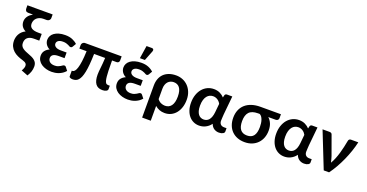

<svg xmlns="http://www.w3.org/2000/svg" viewBox="-37 -1584 4928 2579"><g transform="rotate(20 2427.0 -294.5)"><path d="M401.5 -672Q401.5 -661 397.2 -652.5Q393 -644 386.2 -638Q379.5 -632 370.8 -628.8Q362 -625.5 353 -625.5H306.5Q277.5 -625.5 253.8 -617Q230 -608.5 213 -593.2Q196 -578 186.8 -556.8Q177.5 -535.5 177.5 -510Q177.5 -467.5 210 -447.2Q242.5 -427 303 -427H353V-331H276.5Q245 -331 222.2 -323.5Q199.5 -316 184.8 -302.5Q170 -289 163 -270Q156 -251 156 -228Q156 -205 164 -188Q172 -171 189.5 -157Q207 -143 234.8 -130.5Q262.5 -118 302 -103.5Q332 -92.5 352.2 -79.5Q372.5 -66.5 385.2 -51.2Q398 -36 403.5 -18.2Q409 -0.5 409 20Q409 58 397.5 92.8Q386 127.5 363.5 162.5L268 125.5Q272.5 118.5 277 109.5Q281.5 100.5 285.5 90.8Q289.5 81 292 71.5Q294.5 62 294.5 53.5Q294.5 43.5 291.8 34.8Q289 26 282 18.2Q275 10.5 263 4.2Q251 -2 232.5 -7.5Q193.5 -18.5 157.5 -34.8Q121.5 -51 94 -75.8Q66.5 -100.5 50 -134.8Q33.5 -169 33.5 -216.5Q33.5 -237.5 38.8 -261.2Q44 -285 56 -307.5Q68 -330 88.2 -350Q108.5 -370 138.5 -384.5Q102 -402.5 82.8 -431.5Q63.5 -460.5 63.5 -501Q63.5 -523 70.5 -542.2Q77.5 -561.5 89.8 -577.8Q102 -594 118.5 -607.2Q135 -620.5 154 -631H91.5Q63.5 -631 52.2 -643.8Q41 -656.5 41 -678V-723H401.5Z M803 -410Q796 -399 790 -395.8Q784 -392.5 775.5 -392.5Q767.5 -392.5 758.5 -398Q749.5 -403.5 736.2 -409.8Q723 -416 704.5 -421.5Q686 -427 659.5 -427Q615 -427 592.2 -410.5Q569.5 -394 569.5 -368Q569.5 -340.5 595.5 -323.5Q621.5 -306.5 670 -306.5H752.5V-226H670Q614.5 -226 589.8 -208.5Q565 -191 565 -160Q565 -144 571.2 -130.8Q577.5 -117.5 589.2 -107.5Q601 -97.5 618.2 -92Q635.5 -86.5 657.5 -86.5Q687.5 -86.5 706.8 -93.8Q726 -101 739.8 -109.8Q753.5 -118.5 764 -125.8Q774.5 -133 786 -133Q801 -133 808.5 -121.5L844 -76.5Q823.5 -52.5 799.2 -36.5Q775 -20.5 749.5 -11Q724 -1.5 698.5 2.5Q673 6.5 650.5 6.5Q608.5 6.5 570.5 -4Q532.5 -14.5 503.2 -34.2Q474 -54 456.8 -83Q439.5 -112 439.5 -149.5Q439.5 -191.5 463 -221Q486.5 -250.5 525 -267Q504.5 -276.5 490.2 -289.8Q476 -303 467 -317.8Q458 -332.5 453.8 -348.2Q449.5 -364 449.5 -379.5Q449.5 -408 462.8 -433.8Q476 -459.5 502.2 -478.8Q528.5 -498 567.2 -509.5Q606 -521 657.5 -521Q716.5 -521 759 -503.5Q801.5 -486 831 -457.5Z M1465 -511V-453Q1465 -437 1455.2 -426Q1445.5 -415 1426.5 -415H1363V-383.5Q1363 -316 1364.8 -267.5Q1366.5 -219 1370 -186Q1373.5 -153 1379 -133.2Q1384.5 -113.5 1391.8 -103Q1399 -92.5 1408 -89.2Q1417 -86 1428 -86H1450.5V-37Q1450.5 -27 1444.5 -19.5Q1438.5 -12 1428 -6.8Q1417.5 -1.5 1403.8 1.2Q1390 4 1374.5 4Q1308 4 1276.5 -40.5Q1245 -85 1245 -171Q1245 -193.5 1247.2 -218Q1249.5 -242.5 1252.5 -271.8Q1255.5 -301 1258.8 -336Q1262 -371 1264 -415H1106Q1104 -329 1098.2 -264.2Q1092.5 -199.5 1083 -153Q1073.5 -106.5 1060.5 -76Q1047.5 -45.5 1031 -27.5Q1014.5 -9.5 994.5 -2.5Q974.5 4.5 951 4.5Q943.5 4.5 934.8 3.2Q926 2 918.5 -1Q911 -4 906 -8.5Q901 -13 901 -19V-101.5H911.5Q927.5 -101.5 942 -118.2Q956.5 -135 968.2 -172.2Q980 -209.5 988 -269.2Q996 -329 999 -415H895.5V-467Q895.5 -474 898.5 -481.8Q901.5 -489.5 907.5 -496Q913.5 -502.5 922.2 -506.8Q931 -511 942 -511Z M1528 0ZM1891.5 -410Q1884.5 -399 1878.5 -395.8Q1872.5 -392.5 1864 -392.5Q1856 -392.5 1847 -398Q1838 -403.5 1824.8 -409.8Q1811.5 -416 1793 -421.5Q1774.5 -427 1748 -427Q1703.5 -427 1680.8 -410.5Q1658 -394 1658 -368Q1658 -340.5 1684 -323.5Q1710 -306.5 1758.5 -306.5H1841V-226H1758.5Q1703 -226 1678.2 -208.5Q1653.5 -191 1653.5 -160Q1653.5 -144 1659.8 -130.8Q1666 -117.5 1677.8 -107.5Q1689.5 -97.5 1706.8 -92Q1724 -86.5 1746 -86.5Q1776 -86.5 1795.2 -93.8Q1814.5 -101 1828.2 -109.8Q1842 -118.5 1852.5 -125.8Q1863 -133 1874.5 -133Q1889.5 -133 1897 -121.5L1932.5 -76.5Q1912 -52.5 1887.8 -36.5Q1863.5 -20.5 1838 -11Q1812.5 -1.5 1787 2.5Q1761.5 6.5 1739 6.5Q1697 6.5 1659 -4Q1621 -14.5 1591.8 -34.2Q1562.5 -54 1545.2 -83Q1528 -112 1528 -149.5Q1528 -191.5 1551.5 -221Q1575 -250.5 1613.5 -267Q1593 -276.5 1578.8 -289.8Q1564.5 -303 1555.5 -317.8Q1546.5 -332.5 1542.2 -348.2Q1538 -364 1538 -379.5Q1538 -408 1551.2 -433.8Q1564.5 -459.5 1590.8 -478.8Q1617 -498 1655.8 -509.5Q1694.5 -521 1746 -521Q1805 -521 1847.5 -503.5Q1890 -486 1919.5 -457.5ZM1703.5 -572 1732 -755.5H1808Q1825.5 -755.5 1831.5 -744.8Q1837.5 -734 1831.5 -716L1775 -572Z M2004.5 -290.5Q2004.5 -343 2020.2 -385.8Q2036 -428.5 2066.2 -458.5Q2096.5 -488.5 2141 -505Q2185.5 -521.5 2242.5 -521.5Q2292 -521.5 2336.2 -503.8Q2380.5 -486 2413.8 -452.2Q2447 -418.5 2466.5 -370.2Q2486 -322 2486 -260.5Q2486 -203 2470.5 -154Q2455 -105 2426.2 -69Q2397.5 -33 2356.8 -12.8Q2316 7.5 2265.5 7.5Q2224.5 7.5 2189.8 -6Q2155 -19.5 2128 -43.5V167.5H2004.5ZM2128 -141.5Q2150.5 -112 2179.2 -99.2Q2208 -86.5 2237 -86.5Q2265 -86.5 2287.5 -97Q2310 -107.5 2326 -129Q2342 -150.5 2350.5 -183.2Q2359 -216 2359 -260.5Q2359 -305.5 2350.5 -336.8Q2342 -368 2326.5 -387.5Q2311 -407 2289.8 -416Q2268.5 -425 2242.5 -425Q2219 -425 2198 -416.2Q2177 -407.5 2161.5 -390.5Q2146 -373.5 2137 -348.2Q2128 -323 2128 -290.5Z M3041.5 5Q3003 5 2971.5 -15Q2940 -35 2924 -78Q2907 -54.5 2886.8 -38.2Q2866.5 -22 2845 -11.8Q2823.5 -1.5 2801.2 3Q2779 7.5 2758 7.5Q2714.5 7.5 2677 -10Q2639.5 -27.5 2612 -60.2Q2584.5 -93 2568.8 -140Q2553 -187 2553 -246Q2553 -308.5 2570.5 -359.5Q2588 -410.5 2618.8 -446.8Q2649.5 -483 2691.5 -502.8Q2733.5 -522.5 2782.5 -522.5Q2831 -522.5 2868.5 -504.2Q2906 -486 2931.5 -457.5L2939.5 -490.5Q2947 -513 2970.5 -513H3046L3020 -248Q3019 -224 3017 -200.2Q3015 -176.5 3015 -155Q3015 -137 3020.5 -124Q3026 -111 3035.2 -102.5Q3044.5 -94 3056.8 -90Q3069 -86 3082.5 -86H3119V-37Q3119 -29 3113.8 -21.5Q3108.5 -14 3098.5 -8Q3088.5 -2 3074 1.5Q3059.5 5 3041.5 5ZM2789 -90.5Q2810.5 -90.5 2829.5 -98.5Q2848.5 -106.5 2863.2 -124Q2878 -141.5 2888 -169.2Q2898 -197 2902 -236L2914 -359Q2907 -373 2896.2 -385.5Q2885.5 -398 2871.8 -407.5Q2858 -417 2841 -422.8Q2824 -428.5 2804.5 -428.5Q2780.5 -428.5 2758 -418.5Q2735.5 -408.5 2718.2 -387Q2701 -365.5 2690.8 -331.5Q2680.5 -297.5 2680.5 -249.5Q2680.5 -206 2689.2 -175.5Q2698 -145 2713 -126.2Q2728 -107.5 2747.5 -99Q2767 -90.5 2789 -90.5Z M3594.5 -418.5Q3626 -390.5 3644 -348.5Q3662 -306.5 3662 -249Q3662 -193 3644.2 -146Q3626.5 -99 3593.5 -64.8Q3560.5 -30.5 3513.8 -11.5Q3467 7.5 3409.5 7.5Q3352.5 7.5 3305.8 -10.2Q3259 -28 3225.5 -61.2Q3192 -94.5 3173.5 -142.2Q3155 -190 3155 -250Q3155 -311.5 3175.2 -360.2Q3195.5 -409 3233.5 -442.8Q3271.5 -476.5 3325.8 -494.2Q3380 -512 3448.5 -512H3741.5V-453.5Q3741.5 -448 3738.8 -441.8Q3736 -435.5 3731 -430.2Q3726 -425 3718.8 -421.8Q3711.5 -418.5 3702.5 -418.5ZM3535 -254.5Q3535 -281 3531.5 -307Q3528 -333 3520.2 -355.2Q3512.5 -377.5 3500.5 -394Q3488.5 -410.5 3472 -418.5H3447.5Q3360.5 -418.5 3321.5 -376Q3282.5 -333.5 3282.5 -247.5Q3282.5 -87.5 3409 -87.5Q3473.5 -87.5 3504.2 -129Q3535 -170.5 3535 -254.5Z M4259 5Q4220.5 5 4189 -15Q4157.5 -35 4141.5 -78Q4124.5 -54.5 4104.2 -38.2Q4084 -22 4062.5 -11.8Q4041 -1.5 4018.8 3Q3996.5 7.5 3975.5 7.5Q3932 7.5 3894.5 -10Q3857 -27.5 3829.5 -60.2Q3802 -93 3786.2 -140Q3770.5 -187 3770.5 -246Q3770.5 -308.5 3788 -359.5Q3805.5 -410.5 3836.2 -446.8Q3867 -483 3909 -502.8Q3951 -522.5 4000 -522.5Q4048.5 -522.5 4086 -504.2Q4123.5 -486 4149 -457.5L4157 -490.5Q4164.5 -513 4188 -513H4263.5L4237.5 -248Q4236.5 -224 4234.5 -200.2Q4232.5 -176.5 4232.5 -155Q4232.5 -137 4238 -124Q4243.5 -111 4252.8 -102.5Q4262 -94 4274.2 -90Q4286.5 -86 4300 -86H4336.5V-37Q4336.5 -29 4331.2 -21.5Q4326 -14 4316 -8Q4306 -2 4291.5 1.5Q4277 5 4259 5ZM4006.5 -90.5Q4028 -90.5 4047 -98.5Q4066 -106.5 4080.8 -124Q4095.5 -141.5 4105.5 -169.2Q4115.5 -197 4119.5 -236L4131.5 -359Q4124.5 -373 4113.8 -385.5Q4103 -398 4089.2 -407.5Q4075.5 -417 4058.5 -422.8Q4041.5 -428.5 4022 -428.5Q3998 -428.5 3975.5 -418.5Q3953 -408.5 3935.8 -387Q3918.5 -365.5 3908.2 -331.5Q3898 -297.5 3898 -249.5Q3898 -206 3906.8 -175.5Q3915.5 -145 3930.5 -126.2Q3945.5 -107.5 3965 -99Q3984.5 -90.5 4006.5 -90.5Z M4847 -513Q4832.5 -448 4809.2 -379.5Q4786 -311 4756 -244.2Q4726 -177.5 4690.5 -115Q4655 -52.5 4616 0H4539.5L4336 -513H4438Q4452 -513 4461.2 -506.5Q4470.5 -500 4473.5 -490L4572.5 -216Q4586.5 -172.5 4595.5 -130.5Q4617.5 -167.5 4634.8 -210.8Q4652 -254 4665.2 -299.5Q4678.5 -345 4688.5 -390.5Q4698.5 -436 4706.5 -478Q4709 -497.5 4719.2 -505.2Q4729.5 -513 4742 -513Z"/></g></svg>

Font: Lato
Style: Bold
Weight: 700
Designer: Lukasz Dziedzic
Foundry: tyPoland Lukasz Dziedzic
Version: Version 2.007; 2014-02-27